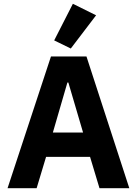

<svg xmlns="http://www.w3.org/2000/svg" viewBox="-20 -997 725 1017"><path d="M507 0 457 -166H224L174 0H20L250 -698H438L665 0ZM342 -560H337L260 -295H420ZM355 -740 267 -783 366 -977 489 -916Z"/></svg>

Font: IBM Plex Sans Hebrew
Style: Bold
Weight: 700
Designer: Mike Abbink, Paul van der Laan, Pieter van Rosmalen, Yanek Iontef
Foundry: Bold Monday
Version: Version 1.2